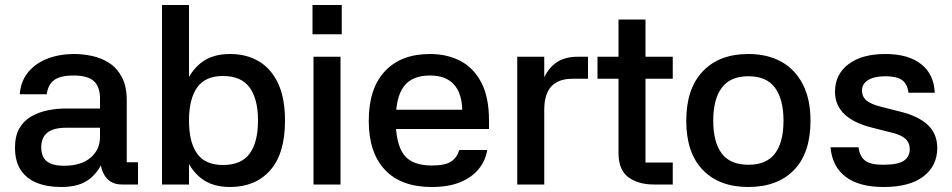

<svg xmlns="http://www.w3.org/2000/svg" viewBox="-20 -738 3808 768"><path d="M532 0H468Q426 0 403.5 -29Q381 -58 380 -111L397 -108Q380 -56 339.5 -23Q299 10 225 10Q168 10 126.5 -7Q85 -24 62.5 -58.5Q40 -93 40 -148Q40 -194 57.5 -224.5Q75 -255 104.5 -272Q134 -289 170 -296.5Q206 -304 243 -304H380V-344Q380 -391 355.5 -413.5Q331 -436 274 -436Q222 -436 197 -418Q172 -400 167 -361H59Q63 -413 92.5 -449Q122 -485 170 -503.5Q218 -522 277 -522Q312 -522 349 -514Q386 -506 417 -486Q448 -466 467.5 -429.5Q487 -393 487 -336V-89H532ZM145 -149Q145 -111 167 -93Q189 -75 237 -75Q304 -75 342 -107Q380 -139 380 -191V-227H244Q194 -227 169.5 -207.5Q145 -188 145 -149Z M736 -718V0H628V-718ZM900 10Q829 10 784.5 -25Q740 -60 719 -119.5Q698 -179 698 -255Q698 -332 719 -392Q740 -452 784.5 -487Q829 -522 900 -522Q966 -522 1015 -493Q1064 -464 1092 -405.5Q1120 -347 1120 -255Q1120 -124 1061 -57Q1002 10 900 10ZM872 -78Q945 -78 978.5 -123.5Q1012 -169 1012 -256Q1012 -342 978.5 -388Q945 -434 872 -434Q801 -434 768.5 -388Q736 -342 736 -256Q736 -169 768.5 -123.5Q801 -78 872 -78Z M1342 -511V0H1234V-511ZM1230 -718H1347V-601H1230Z M1514 -299H1829Q1827 -367 1794.5 -401.5Q1762 -436 1700 -436Q1628 -436 1595.5 -392.5Q1563 -349 1563 -257Q1563 -164 1595 -120Q1627 -76 1707 -76Q1762 -76 1785.5 -92.5Q1809 -109 1817 -138H1929Q1922 -95 1894.5 -61.5Q1867 -28 1820.5 -9Q1774 10 1707 10Q1584 10 1519.5 -59Q1455 -128 1455 -255Q1455 -384 1519.5 -453Q1584 -522 1700 -522Q1769 -522 1822 -494Q1875 -466 1905.5 -407.5Q1936 -349 1936 -256V-222H1513Z M2157 0H2049V-511H2157V-429Q2177 -470 2209.5 -490.5Q2242 -511 2290 -511H2332V-423H2270Q2214 -423 2185.5 -392.5Q2157 -362 2157 -298Z M2671 -423H2562V-88H2671V0H2596Q2533 0 2493.5 -29Q2454 -58 2454 -127V-423H2370V-511H2454V-660H2562V-511H2671Z M2973 10Q2857 10 2791 -58.5Q2725 -127 2725 -255Q2725 -383 2791 -452.5Q2857 -522 2973 -522Q3050 -522 3105.5 -491Q3161 -460 3191.5 -400.5Q3222 -341 3222 -255Q3222 -126 3156 -58Q3090 10 2973 10ZM2974 -79Q3046 -79 3080 -124Q3114 -169 3114 -255Q3114 -341 3080 -387Q3046 -433 2974 -433Q2901 -433 2867 -387Q2833 -341 2833 -255Q2833 -169 2867 -124Q2901 -79 2974 -79Z M3614 -367Q3609 -404 3587 -418.5Q3565 -433 3522 -433Q3478 -433 3453 -418Q3428 -403 3428 -376Q3428 -351 3446 -336Q3464 -321 3504 -311L3579 -292Q3653 -274 3691 -238.5Q3729 -203 3729 -146Q3729 -75 3674 -32.5Q3619 10 3514 10Q3417 10 3363 -30.5Q3309 -71 3302 -149H3414Q3419 -112 3440.5 -95.5Q3462 -79 3512 -79Q3573 -79 3596 -95.5Q3619 -112 3619 -141Q3619 -167 3601.5 -183Q3584 -199 3545 -208L3470 -227Q3396 -245 3358 -281Q3320 -317 3320 -371Q3320 -440 3373.5 -481Q3427 -522 3522 -522Q3613 -522 3664.5 -481.5Q3716 -441 3719 -367Z"/></svg>

Font: 42dot Sans Light SemiBold
Style: Regular
Weight: 600
Version: Version 1.000